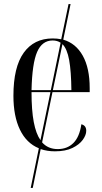

<svg xmlns="http://www.w3.org/2000/svg" viewBox="-20 -734 502 944"><path d="M131 190 171 -5Q110 -30 78 -96.5Q46 -163 46 -263Q46 -404 96.5 -474.5Q147 -545 239 -545Q261 -545 281 -541L317 -714H327L291 -539Q353 -521 387 -460Q421 -399 421 -301V-281H238L187 -34Q216 -1 264 -1Q311 -1 341 -31Q371 -61 380 -123Q404 -117 404 -91Q404 -70 387 -46.5Q370 -23 336 -6.5Q302 10 250 10Q212 10 180 -1L141 190ZM135 -291H230L278 -524Q261 -535 239 -535Q187 -535 162.5 -478.5Q138 -422 135 -291ZM331 -291Q330 -384 320 -439Q310 -494 287 -517L240 -291ZM135 -281Q135 -192 146 -134Q157 -76 179 -45L228 -281Z"/></svg>

Font: Noto Serif Display Condensed
Style: Regular
Weight: 400
Width: 3
Designer: Monotype Design Team
Foundry: Monotype Imaging Inc.
Version: Version 2.009